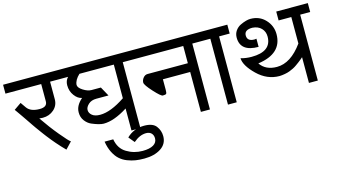

<svg xmlns="http://www.w3.org/2000/svg" viewBox="-102 -946 2683 1520"><g transform="rotate(-15 1239.0 -186.0)"><path d="M356 -396Q356 -345.2 318.4 -312Q280.8 -278.8 227.1 -278.8Q215.8 -278.8 198.2 -280.8Q257.3 -194.3 316.4 -123.5Q377.9 -49.3 393.1 -41L341.8 13.2Q339.4 10.7 307.1 -22.9Q293 -37.6 273.4 -60.5Q264.6 -70.8 245.1 -94.2Q231.4 -110.4 214.4 -132.8Q206.5 -142.6 197 -155.8Q187.5 -168.9 185.5 -171.4Q169.9 -191.4 151.4 -218.3Q142.1 -231.4 130.6 -248.3Q119.1 -265.1 117.2 -268.1Q115.2 -270.5 101.6 -291Q87.9 -311.5 75.2 -329.6Q64.5 -345.2 48.6 -367.7Q32.7 -390.1 27.8 -397L86.9 -438L118.2 -393.1Q147.5 -352.1 221.2 -352.1Q283.2 -352.1 283.2 -397.9V-540H-9.8V-612.8H444.8V-540H356Z M674.8 -314.9Q633.8 -314.9 609.4 -292.5Q584.5 -269.5 584.5 -246.1Q584.5 -220.7 607.4 -202.1Q629.9 -184.1 672.4 -184.1Q759.3 -184.1 878.4 -264.2V-540H596.7Q554.7 -501 551.8 -460.9Q551.8 -437.5 587.9 -414.6Q624.5 -391.1 655.8 -391.1H732.4L774.4 -314.9ZM567.4 -350.1Q533.2 -356 506.3 -392.6Q479.5 -428.7 479.5 -477.1Q479.5 -514.6 503.4 -540H424.8V-612.8H1034.7V-540H951.7V0H878.4V-180.2Q766.6 -108.9 680.7 -108.9Q665.5 -108.9 639.6 -115.7Q616.2 -122.1 584 -135.7Q554.7 -148.4 532.7 -177.7Q511.7 -206.1 511.7 -244.1V-247.1Q511.7 -301.8 567.4 -350.1Z M983.9 50.3Q931.6 50.3 879.9 95.2L839.8 46.9Q898.9 -10.7 983.9 -10.7Q1054.7 -10.7 1082 25.4Q1109.9 62 1109.9 107.9Q1109.9 171.9 1056.2 206.5Q1002.4 241.2 920.9 241.2Q879.9 241.2 849.1 236.3Q817.4 231.4 782.2 217.8Q749 205.1 722.2 181.2Q697.3 159.2 677.2 119.6Q658.2 82 649.9 30.3H720.7Q733.9 107.9 792.5 143.1Q852.1 179.2 922.9 179.2Q980.5 179.2 1011.7 160.6Q1042.5 142.1 1042.5 107.9Q1042.5 81.5 1026.9 65.9Q1011.2 50.3 983.9 50.3Z M1066.4 -341.8Q1066.4 -362.3 1081.1 -380.4Q1095.7 -398.9 1117.2 -398.9H1447.3V-540H1014.6V-612.8H1602.5V-540H1521.5V0H1447.3V-327.1H1223.6V-238.8Q1223.6 -215.3 1218.3 -209Q1212.9 -203.1 1190.4 -203.1Q1174.8 -203.1 1120.6 -262.7Q1066.4 -322.3 1066.4 -341.8Z M1828.1 -540H1741.2V0H1669.4V-540H1582.5V-612.8H1828.1Z M2122.1 -188Q2235.8 -188 2333 -323.2V-540H2229V-612.8H2487.8V-540H2405.8V0H2333V-210.9Q2331.1 -209 2314.9 -195.3Q2309.1 -190.4 2301 -184.3Q2293 -178.2 2292.5 -177.7Q2292 -177.2 2269 -160.6Q2254.9 -150.4 2239.3 -142.6Q2224.1 -134.8 2207 -128.4Q2189 -121.6 2167 -117.7Q2142.1 -113.3 2123 -112.8Q2021.5 -112.8 1941.9 -190.4Q1862.3 -268.1 1859.9 -329.1Q1901.9 -316.9 1948.7 -316.9Q2111.8 -316.9 2111.8 -439.9Q2111.8 -480.5 2085.4 -507.8Q2059.1 -535.2 2012.7 -538.1Q1946.8 -538.1 1946.8 -492.2Q1946.8 -443.8 2005.9 -443.8Q2012.7 -443.8 2022 -445.8V-378.9Q1873 -378.9 1873 -494.1Q1873 -525.9 1889.6 -549.8Q1906.7 -574.2 1932.1 -586.4Q1956.1 -598.1 1979.5 -604.5Q1999 -609.9 2016.1 -609.9Q2089.8 -609.9 2137.2 -559.6Q2185.1 -508.8 2185.1 -439.9Q2185.1 -280.3 1985.8 -252.9Q2030.3 -188 2122.1 -188Z"/></g></svg>

Font: Miedinger*
Style: Book
Weight: 400
Version: Version 001.000